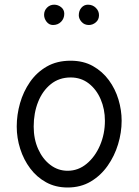

<svg xmlns="http://www.w3.org/2000/svg" viewBox="-20 -791 606 840"><path d="M289.1 -525.4Q344.7 -525.4 386.5 -502Q428.2 -478.5 456.3 -440.2Q484.4 -401.9 498.3 -355.5Q512.2 -309.1 512.2 -262.7Q512.2 -211.4 496.6 -159.9Q481 -108.4 450.9 -65.7Q420.9 -22.9 377 3.2Q333 29.3 275.9 29.3Q223.1 29.3 181.9 6.6Q140.6 -16.1 112.1 -54.2Q83.5 -92.3 68.4 -139.9Q53.2 -187.5 53.2 -237.3Q53.2 -288.6 67.6 -339.4Q82 -390.1 111.3 -432.4Q140.6 -474.6 184.8 -500Q229 -525.4 289.1 -525.4ZM289.1 -452.1Q238.8 -452.1 202.4 -422.9Q166 -393.6 146.7 -345Q127.4 -296.4 127.4 -237.3Q127.4 -182.6 147 -138.9Q166.5 -95.2 200.2 -69.6Q233.9 -43.9 275.9 -43.9Q322.3 -43.9 359.1 -74.5Q396 -105 417.5 -155Q439 -205.1 439 -262.7Q439 -313.5 420.4 -356.7Q401.9 -399.9 368.2 -426Q334.5 -452.1 289.1 -452.1ZM413.1 -724.6Q413.1 -705.1 399.4 -693.4Q385.7 -681.6 368.7 -681.6Q349.1 -681.6 336.9 -695.3Q324.7 -709 324.7 -724.1Q324.7 -744.1 336.2 -757.3Q347.7 -770.5 364.7 -770.5Q385.3 -770.5 399.2 -756.8Q413.1 -743.2 413.1 -724.6ZM261.2 -731Q261.2 -710 247.3 -695.8Q233.4 -681.6 211.9 -681.6Q194.8 -681.6 183.8 -695.8Q172.9 -710 172.9 -726.1Q172.9 -744.6 185.8 -757.6Q198.7 -770.5 216.8 -770.5Q233.9 -770.5 247.6 -759.5Q261.2 -748.5 261.2 -731Z"/></svg>

Font: Mikhak-FD Regular
Style: FD-Regular
Weight: 400
Designer: Amin Abedi
Version: Version 3.2